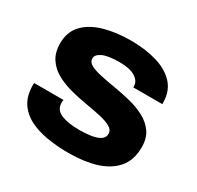

<svg xmlns="http://www.w3.org/2000/svg" viewBox="-153 -874 1087 1061"><g transform="rotate(30 391.0 -343.5)"><path d="M406 12Q331 12 266 1Q201 -10 152 -35.5Q103 -61 75 -104.5Q47 -148 47 -214Q47 -222 48 -228H235Q233 -220 233 -211Q233 -164 277 -146Q321 -128 393 -128Q431 -128 465.5 -133Q500 -138 522 -151.5Q544 -165 544 -190Q544 -215 518 -229.5Q492 -244 449 -253.5Q406 -263 354.5 -271.5Q303 -280 251.5 -293.5Q200 -307 157 -330.5Q114 -354 88 -393Q62 -432 62 -491Q62 -564 106 -610Q150 -656 225.5 -677.5Q301 -699 394 -699Q488 -699 561 -677Q634 -655 676 -609.5Q718 -564 719 -493V-481H534V-488Q534 -521 499.5 -542.5Q465 -564 401 -564Q328 -564 293 -548Q258 -532 258 -507Q258 -483 284 -469.5Q310 -456 353 -447Q396 -438 447.5 -429.5Q499 -421 550.5 -408Q602 -395 645 -372Q688 -349 714 -312Q740 -275 740 -217Q740 -135 696.5 -84.5Q653 -34 577.5 -11Q502 12 406 12Z"/></g></svg>

Font: Archivo SemiExpanded ExtraBold
Style: Regular
Weight: 800
Width: 6
Designer: Hector Gatti
Foundry: Omnibus-Type
Version: Version 2.001; ttfautohint (v1.8.3)